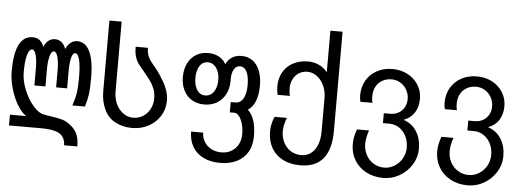

<svg xmlns="http://www.w3.org/2000/svg" viewBox="-59 -967 3717 1359"><g transform="rotate(5 1800.0 -287.0)"><path d="M256 76.5H29.5V0H145Q109 -24 79 -75.8Q49 -127.5 32 -190Q15 -252.5 15 -307.5Q15 -560 143 -560Q173 -560 192.2 -544.8Q211.5 -529.5 223 -499.5Q235 -528.5 255.2 -544.2Q275.5 -560 300.5 -560Q356 -560 378.5 -497Q392 -527 413 -543.5Q434 -560 459 -560Q518.5 -560 549 -495.8Q579.5 -431.5 579.5 -308Q579.5 -237 574.5 -196.8Q569.5 -156.5 553.5 -103.5H464Q482.5 -157 488.2 -196.8Q494 -236.5 494 -304Q494 -385.5 483.2 -429.5Q472.5 -473.5 453 -473.5Q434 -473.5 425.2 -436Q416.5 -398.5 416.5 -342.5V-221H338.5V-342.5Q338.5 -400 328.2 -436.8Q318 -473.5 300.5 -473.5Q283 -473.5 272.8 -436Q262.5 -398.5 262.5 -342.5V-221H184V-342.5Q184 -397.5 174.2 -435.5Q164.5 -473.5 147 -473.5Q125 -473.5 112.8 -430Q100.5 -386.5 100.5 -307.5Q100.5 -249 126.5 -184.2Q152.5 -119.5 192.5 -73.5Q232.5 -27.5 271.5 -21.5Q333 -12 363.8 -6Q394.5 0 407.8 4.8Q421 9.5 434.5 17.5Q482.5 46 503.5 83.8Q524.5 121.5 524.5 182.5H430.5Q429 143 411 120Q393 97 355.5 86.8Q318 76.5 256 76.5Z M777.5 -10.5Q728 -36 700.5 -93Q673 -150 673 -225V-725H760V-230Q760 -183.5 776 -145.5Q793 -105 826 -79.8Q859 -54.5 899 -54.5Q939 -54.5 970.5 -74.5Q1002 -94.5 1019.5 -128.8Q1037 -163 1037 -205Q1037 -240 1025.5 -270Q1014 -300 996.5 -324.5Q979 -349 946.5 -388L939 -397L931.5 -406Q912 -428.5 900.5 -446.2Q889 -464 881.5 -491Q874 -518 874 -556.5H961.5Q961.5 -528 968 -507.8Q974.5 -487.5 985.8 -471Q997 -454.5 1019.5 -428.5Q1042 -401.5 1057.5 -377.5Q1076 -350 1090 -325.8Q1104 -301.5 1116 -266.8Q1128 -232 1128 -196Q1128 -136 1097.8 -87Q1067.5 -38 1015.2 -9.8Q963 18.5 899 18.5Q864 18.5 835.2 11.5Q806.5 4.5 777.5 -10.5Z M1317.5 7.5H1403.5Q1403.5 42.5 1421 71.8Q1438.5 101 1470.2 118.2Q1502 135.5 1543.5 135.5Q1584 135.5 1615 117Q1646 98.5 1662.8 66.5Q1679.5 34.5 1679.5 -4.5Q1679.5 -45 1670 -78.8Q1660.5 -112.5 1644.8 -132.2Q1629 -152 1611 -152H1578.5V-225H1611.5Q1647.5 -225 1667.5 -259.2Q1687.5 -293.5 1687.5 -354.5Q1687.5 -415.5 1670.8 -449.2Q1654 -483 1621.5 -483Q1595 -483 1579.8 -456.5Q1564.5 -430 1564.5 -388.5V-373Q1564.5 -320.5 1542.8 -279Q1521 -237.5 1482.2 -214.5Q1443.5 -191.5 1393.5 -191.5Q1343 -191.5 1305 -214Q1267 -236.5 1246.2 -277.8Q1225.5 -319 1225.5 -373Q1225.5 -427.5 1246 -469.2Q1266.5 -511 1303.5 -534Q1340.5 -557 1388.5 -557Q1432 -557 1465.2 -539.8Q1498.5 -522.5 1517 -488.5Q1549.5 -557 1627.5 -557Q1673 -557 1706 -533Q1739 -509 1756.8 -464.5Q1774.5 -420 1774.5 -359Q1774.5 -293 1756 -247.5Q1737.5 -202 1704 -182Q1732.5 -156.5 1748 -110.2Q1763.5 -64 1763.5 1Q1763.5 65.5 1736.8 112.8Q1710 160 1659.5 185.2Q1609 210.5 1540.5 210.5Q1471.5 210.5 1421.2 185.5Q1371 160.5 1344.2 114.5Q1317.5 68.5 1317.5 7.5ZM1477.5 -373Q1477.5 -406 1467 -433.2Q1456.5 -460.5 1437.5 -476Q1418.5 -491.5 1394 -491.5Q1356.5 -491.5 1335.5 -459Q1314.5 -426.5 1314.5 -373Q1314.5 -321.5 1335.5 -288.8Q1356.5 -256 1393.5 -256Q1433 -256 1455.2 -288.8Q1477.5 -321.5 1477.5 -373Z M1874 -42Q1874 -95.5 1897 -148H1984.5Q1975 -125.5 1969.2 -99.5Q1963.5 -73.5 1963.5 -53Q1963.5 -8 1982 28Q2000.5 64 2033.2 84.8Q2066 105.5 2107.5 105.5Q2148 105.5 2177.2 83.5Q2206.5 61.5 2222 21Q2237.5 -19.5 2237.5 -74V-312Q2237.5 -358.5 2219.5 -398.5Q2201.5 -438.5 2170 -462.2Q2138.5 -486 2101 -486Q2067.5 -486 2041.2 -469.5Q2015 -453 2000.2 -424.2Q1985.5 -395.5 1985.5 -360Q1985.5 -326 1992.5 -305H1904.5Q1897.5 -341 1897.5 -365Q1897.5 -422.5 1922.8 -466.5Q1948 -510.5 1994 -534.8Q2040 -559 2100.5 -559Q2142.5 -559 2177.8 -542.2Q2213 -525.5 2237.5 -494.5V-790H2324V-83Q2324 46.5 2269.5 112.2Q2215 178 2107.5 178Q2036.5 178 1983.8 151.2Q1931 124.5 1902.5 74.8Q1874 25 1874 -42Z M2465 -4Q2465 -30.5 2470 -55.8Q2475 -81 2485.5 -110H2571.5Q2562.5 -85.5 2557.5 -60.5Q2552.5 -35.5 2552.5 -14.5Q2552.5 29.5 2571.8 65.2Q2591 101 2625 121.8Q2659 142.5 2700.5 142.5Q2739.5 142.5 2773.5 121.8Q2807.5 101 2827.8 65.2Q2848 29.5 2848 -13Q2848 -57.5 2829.8 -93.5Q2811.5 -129.5 2780.2 -150Q2749 -170.5 2712.5 -170.5H2665V-241H2712.5Q2743.5 -241 2769.2 -255.5Q2795 -270 2809.8 -296Q2824.5 -322 2824.5 -355Q2824.5 -391 2807.5 -420.8Q2790.5 -450.5 2762 -467.5Q2733.5 -484.5 2700.5 -484.5Q2663 -484.5 2634 -468.2Q2605 -452 2589 -422Q2573 -392 2573 -352.5Q2573 -324 2578.5 -307H2493Q2487 -327.5 2487 -353Q2487 -413 2514.2 -459.5Q2541.5 -506 2590 -532Q2638.5 -558 2700.5 -558Q2759 -558 2807.2 -532.8Q2855.5 -507.5 2883.2 -463.2Q2911 -419 2911 -365.5Q2911 -307.5 2885.2 -266.5Q2859.5 -225.5 2812 -208.5V-205Q2870 -185.5 2902.2 -134.2Q2934.5 -83 2934.5 -11Q2934.5 49 2902.2 101.2Q2870 153.5 2816.2 184.8Q2762.5 216 2700.5 216Q2632.5 216 2579 187.8Q2525.5 159.5 2495.2 109.5Q2465 59.5 2465 -4Z M3065 -4Q3065 -30.5 3070 -55.8Q3075 -81 3085.5 -110H3171.5Q3162.5 -85.5 3157.5 -60.5Q3152.5 -35.5 3152.5 -14.5Q3152.5 29.5 3171.8 65.2Q3191 101 3225 121.8Q3259 142.5 3300.5 142.5Q3339.5 142.5 3373.5 121.8Q3407.5 101 3427.8 65.2Q3448 29.5 3448 -13Q3448 -57.5 3429.8 -93.5Q3411.5 -129.5 3380.2 -150Q3349 -170.5 3312.5 -170.5H3265V-241H3312.5Q3343.5 -241 3369.2 -255.5Q3395 -270 3409.8 -296Q3424.5 -322 3424.5 -355Q3424.5 -391 3407.5 -420.8Q3390.5 -450.5 3362 -467.5Q3333.5 -484.5 3300.5 -484.5Q3263 -484.5 3234 -468.2Q3205 -452 3189 -422Q3173 -392 3173 -352.5Q3173 -324 3178.5 -307H3093Q3087 -327.5 3087 -353Q3087 -413 3114.2 -459.5Q3141.5 -506 3190 -532Q3238.5 -558 3300.5 -558Q3359 -558 3407.2 -532.8Q3455.5 -507.5 3483.2 -463.2Q3511 -419 3511 -365.5Q3511 -307.5 3485.2 -266.5Q3459.5 -225.5 3412 -208.5V-205Q3470 -185.5 3502.2 -134.2Q3534.5 -83 3534.5 -11Q3534.5 49 3502.2 101.2Q3470 153.5 3416.2 184.8Q3362.5 216 3300.5 216Q3232.5 216 3179 187.8Q3125.5 159.5 3095.2 109.5Q3065 59.5 3065 -4Z"/></g></svg>

Font: JuliaMono
Style: Regular
Weight: 400
Monospace: yes
Designer: cormullion
Foundry: corm
Version: Version 0.055; ttfautohint (v1.8.4)